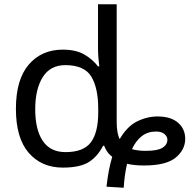

<svg xmlns="http://www.w3.org/2000/svg" viewBox="-20 -780 903 905"><path d="M563 105 482 100Q491 18 509 -41Q492 -54 483.5 -68Q475 -82 471 -93H466Q439 -41 397.5 -15.5Q356 10 276 10Q176 10 115.5 -59.5Q55 -129 55 -267Q55 -405 115.5 -475.5Q176 -546 276 -546Q338 -546 377.5 -523Q417 -500 442 -467H448Q446 -480 444 -505.5Q442 -531 442 -546V-760H530V-206Q530 -153 544 -124Q580 -186 628.5 -209Q677 -232 727 -231Q788 -230 820.5 -200.5Q853 -171 853 -126Q853 -74 808 -37Q763 0 659 0Q635 0 615.5 -2Q596 -4 579 -8Q573 17 569 45.5Q565 74 563 105ZM289 -63Q374 -63 408.5 -109.5Q443 -156 443 -250V-266Q443 -366 410 -419.5Q377 -473 288 -473Q217 -473 181.5 -416.5Q146 -360 146 -265Q146 -169 181.5 -116Q217 -63 289 -63ZM667 -69Q723 -69 746 -83.5Q769 -98 769 -122Q769 -136 755.5 -148Q742 -160 715 -160Q676 -160 648 -138Q620 -116 602 -77Q616 -73 632 -71Q648 -69 667 -69Z"/></svg>

Font: Apis
Style: Regular
Weight: 400
Designer: Monotype Design Team
Foundry: Monotype Imaging Inc.
Version: Version 2.000; build 0001